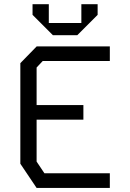

<svg xmlns="http://www.w3.org/2000/svg" viewBox="-20 -924 640 944"><path d="M160.5 -696 80 -613.5V-119L160 0H520V-72H198.5L160 -129.5V-335.5H390V-407.5H160V-592L190 -624H520V-696ZM140 -851V-903.5H220V-811H380V-903.5H460V-851L360 -751H240Z"/></svg>

Font: Kode Mono
Style: Regular
Weight: 400
Monospace: yes
Designer: Isa Ozler
Foundry: Kadena LLC
Version: Version 1.000;gftools[0.9.28]